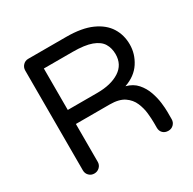

<svg xmlns="http://www.w3.org/2000/svg" viewBox="-155 -856 1023 1019"><g transform="rotate(-30 356.0 -346.5)"><path d="M142 5Q123 5 110 -8Q97 -21 97 -40V-652Q97 -671 110 -684.5Q123 -698 142 -698H375Q470 -698 530 -671Q590 -644 618.5 -598.5Q647 -553 647 -495Q647 -437 614.5 -387Q582 -337 516 -314Q558 -303 583 -274.5Q608 -246 620.5 -210Q633 -174 637 -140.5Q641 -107 641 -86V-40Q641 -21 628 -8Q615 5 596 5Q575 5 562.5 -7.5Q550 -20 550 -40V-70Q550 -95 546.5 -129Q543 -163 529 -196Q515 -229 483.5 -250.5Q452 -272 395 -272H188V-40Q188 -21 174.5 -8Q161 5 142 5ZM188 -358H369Q453 -358 504.5 -391Q556 -424 556 -488Q556 -525 539 -553Q522 -581 480 -596.5Q438 -612 364 -612H188Z"/></g></svg>

Font: Varela Round
Style: Regular
Weight: 400
Designer: Joe Prince, Avraham Cornfeld
Foundry: Joe Prince, Avraham Cornfeld
Version: Version 3.010; ttfautohint (v1.8.4.7-5d5b)